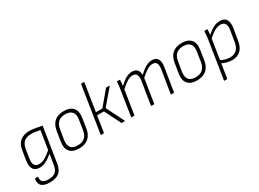

<svg xmlns="http://www.w3.org/2000/svg" viewBox="-33 -1449 3258 2411"><g transform="rotate(-30 1595.5 -243.5)"><path d="M284 -494Q331 -494 373 -484.5Q415 -475 463 -468L384 30Q371 120 324 158Q277 196 184 196Q104 196 69 162Q34 128 46 65Q47 58 53 58H86Q93 58 92 66Q86 110 109 132Q132 154 191 154Q255 154 290.5 127Q326 100 337 31L361 -119Q312 -77 266.5 -52.5Q221 -28 172 -28Q106 -28 79 -70Q52 -112 65 -196L86 -327Q100 -413 150.5 -453.5Q201 -494 284 -494ZM187 -71Q230 -71 273 -96Q316 -121 369 -167L411 -433Q380 -440 346.5 -445Q313 -450 284 -450Q223 -450 184 -421Q145 -392 132 -319L113 -197Q102 -133 120.5 -102Q139 -71 187 -71Z M718 11Q629 11 587 -37.5Q545 -86 559 -174L582 -321Q610 -494 783 -494Q871 -494 913.5 -446.5Q956 -399 943 -309L921 -164Q907 -77 856 -33Q805 11 718 11ZM724 -32Q789 -32 826 -66Q863 -100 874 -167L895 -306Q907 -378 876 -414Q845 -450 778 -450Q713 -450 676 -416.5Q639 -383 629 -316L606 -176Q596 -106 625 -69Q654 -32 724 -32Z M1437 -483Q1441 -483 1441.5 -480.5Q1442 -478 1439 -475L1258 -263L1386 -8Q1388 -5 1386.5 -2.5Q1385 0 1381 0H1343Q1338 0 1336 -4L1219 -238H1120L1084 -6Q1082 0 1076 0H1041Q1035 0 1037 -6L1142 -677Q1144 -683 1150 -683H1183Q1191 -683 1189 -677L1126 -279H1220L1387 -478Q1390 -483 1396 -483Z M1484 0Q1477 0 1479 -6L1535 -367Q1540 -394 1543.5 -423Q1547 -452 1547 -476Q1547 -483 1553 -483H1586Q1592 -483 1592 -477Q1592 -457 1590 -436.5Q1588 -416 1585 -394Q1638 -444 1681.5 -469Q1725 -494 1772 -494Q1819 -494 1843.5 -467.5Q1868 -441 1869 -391Q1923 -442 1968 -468Q2013 -494 2060 -494Q2119 -494 2142.5 -455Q2166 -416 2154 -342L2100 -6Q2099 0 2093 0H2059Q2052 0 2053 -7L2107 -337Q2115 -392 2100 -421Q2085 -450 2042 -450Q2005 -450 1963 -424Q1921 -398 1867 -349L1813 -6Q1812 0 1805 0H1772Q1765 0 1766 -6L1819 -337Q1828 -392 1812 -421Q1796 -450 1754 -450Q1717 -450 1675 -424.5Q1633 -399 1579 -349L1526 -6Q1524 0 1518 0Z M2428 11Q2339 11 2297 -37.5Q2255 -86 2269 -174L2292 -321Q2320 -494 2493 -494Q2581 -494 2623.5 -446.5Q2666 -399 2653 -309L2631 -164Q2617 -77 2566 -33Q2515 11 2428 11ZM2434 -32Q2499 -32 2536 -66Q2573 -100 2584 -167L2605 -306Q2617 -378 2586 -414Q2555 -450 2488 -450Q2423 -450 2386 -416.5Q2349 -383 2339 -316L2316 -176Q2306 -106 2335 -69Q2364 -32 2434 -32Z M2937 11Q2900 11 2859.5 0Q2819 -11 2788 -30L2794 -73Q2825 -53 2861.5 -42.5Q2898 -32 2933 -32Q2992 -32 3028 -66Q3064 -100 3076 -170L3101 -324Q3113 -389 3093.5 -419.5Q3074 -450 3028 -450Q2987 -450 2942 -425Q2897 -400 2837 -345L2842 -391Q2899 -443 2947 -468.5Q2995 -494 3045 -494Q3109 -494 3135.5 -452.5Q3162 -411 3149 -328L3122 -167Q3108 -77 3061 -33Q3014 11 2937 11ZM2723 185Q2717 185 2718 179L2805 -370Q2809 -398 2811.5 -425Q2814 -452 2815 -476Q2815 -483 2822 -483H2854Q2861 -483 2861 -476Q2860 -458 2858 -433Q2856 -408 2853 -388L2850 -365L2765 179Q2763 185 2757 185Z"/></g></svg>

Font: Sofia Sans Semi Condensed Light
Style: Italic
Weight: 300
Italic angle: -9°
Version: Version 4.100